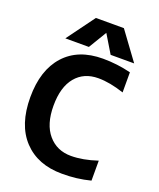

<svg xmlns="http://www.w3.org/2000/svg" viewBox="-173 -1067 980 1183"><g transform="rotate(20 317.0 -475.0)"><path d="M564.5 -141.6V-10.7Q473.6 12.7 377.9 11.7Q218.8 11.7 126.5 -86.4Q34.2 -184.6 34.2 -365.2Q34.2 -543 123.5 -642.1Q212.9 -741.2 375 -741.2Q467.8 -741.2 558.6 -718.8V-586.9Q464.8 -618.2 389.6 -618.2Q294.9 -618.2 240.7 -552.7Q186.5 -487.3 186.5 -365.2Q186.5 -243.2 243.2 -176.8Q299.8 -110.4 392.6 -110.4Q470.7 -110.4 564.5 -141.6ZM338.9 -897.5 267.6 -779.3H113.3L247.1 -961.9H430.7L564.5 -779.3H410.2Z"/></g></svg>

Font: Nasu
Style: Bold
Weight: 700
Designer: Ryoko NISHIZUKA (kana &amp; ideographs); Paul D. Hunt (Latin, Greek &amp; Cyrillic); Wenlong ZHANG (bopomofo); Sandoll C
Version: Version 2014.1215